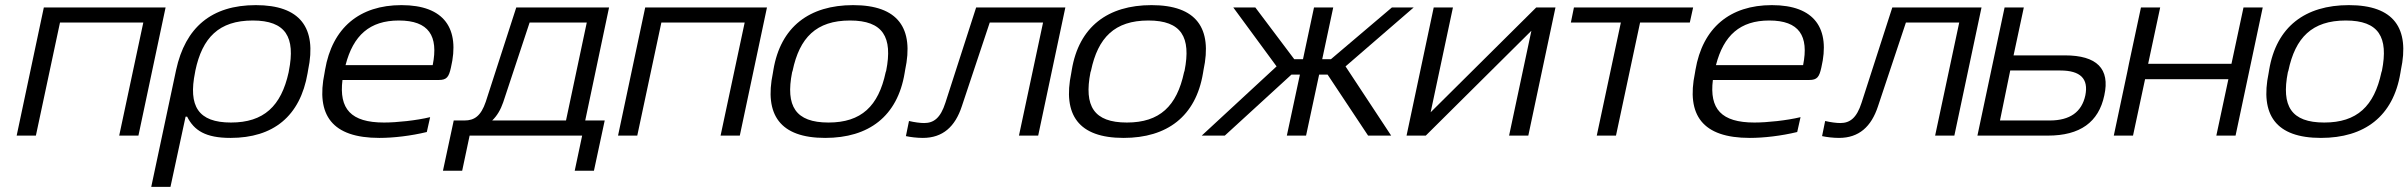

<svg xmlns="http://www.w3.org/2000/svg" viewBox="-20 -529 9395 749"><path d="M45 0H120L214 -441H539L445 0H520L626 -500H151Z M1180 -244 1182 -256C1217 -422 1150 -509 978 -509C805 -509 703 -422 667 -256L570 200H645L704 -74H710C737 -20 782 9 879 9C1046 9 1151 -75 1180 -244ZM741 -247 742 -253C769 -382 834 -449 966 -449C1095 -449 1133 -384 1107 -253L1106 -247C1077 -115 1009 -51 881 -51C753 -51 714 -115 741 -247Z M1739 -265C1775 -417 1714 -509 1546 -509C1383 -509 1276 -421 1248 -256L1246 -244C1212 -80 1275 9 1460 9C1515 9 1583 1 1645 -14L1658 -72C1604 -59 1528 -51 1478 -51C1349 -51 1302 -104 1316 -217H1692C1723 -217 1731 -229 1739 -265ZM1328 -275C1358 -391 1422 -449 1536 -449C1653 -449 1691 -389 1668 -275Z M1792 -59H1750L1708 137H1783L1812 0H2251L2222 137H2297L2339 -59H2263L2356 -500H1994L1875 -132C1856 -76 1830 -59 1792 -59ZM1900 -59C1919 -77 1933 -101 1943 -130L2046 -441H2269L2188 -59Z M2391 0H2466L2560 -441H2885L2791 0H2866L2972 -500H2497Z M2997 -256 2995 -244C2961 -81 3023 9 3199 9C3369 9 3481 -75 3509 -244L3511 -256C3546 -419 3484 -509 3308 -509C3138 -509 3025 -425 2997 -256ZM3070 -247 3072 -253C3099 -382 3164 -449 3296 -449C3425 -449 3463 -384 3437 -253L3435 -247C3407 -115 3340 -51 3212 -51C3083 -51 3044 -115 3070 -247Z M3732 -114 3841 -441H4049L3955 0H4030L4136 -500H3788L3668 -128C3649 -69 3623 -49 3585 -49C3570 -49 3547 -52 3526 -57L3514 2C3532 6 3558 9 3580 9C3658 9 3706 -35 3732 -114Z M4161 -256 4159 -244C4125 -81 4187 9 4363 9C4533 9 4645 -75 4673 -244L4675 -256C4710 -419 4648 -509 4472 -509C4302 -509 4189 -425 4161 -256ZM4234 -247 4236 -253C4263 -382 4328 -449 4460 -449C4589 -449 4627 -384 4601 -253L4599 -247C4571 -115 4504 -51 4376 -51C4247 -51 4208 -115 4234 -247Z M5106 -500 5063 -298H5029L4877 -500H4791L4960 -270L4668 0H4758L5018 -238H5051L5000 0H5075L5126 -238H5159L5317 0H5407L5229 -270L5495 -500H5410L5172 -298H5138L5181 -500Z M5467 0H5542L5954 -409L5867 0H5942L6048 -500H5973L5561 -91L5648 -500H5573Z M6209 0H6284L6378 -441H6572L6585 -500H6120L6108 -441H6303Z M7085 -265C7121 -417 7060 -509 6892 -509C6729 -509 6622 -421 6594 -256L6592 -244C6558 -80 6621 9 6806 9C6861 9 6929 1 6991 -14L7004 -72C6950 -59 6874 -51 6824 -51C6695 -51 6648 -104 6662 -217H7038C7069 -217 7077 -229 7085 -265ZM6674 -275C6704 -391 6768 -449 6882 -449C6999 -449 7037 -389 7014 -275Z M7306 -114 7415 -441H7623L7529 0H7604L7710 -500H7362L7242 -128C7223 -69 7197 -49 7159 -49C7144 -49 7121 -52 7100 -57L7088 2C7106 6 7132 9 7154 9C7232 9 7280 -35 7306 -114Z M7694 0H7969C8094 0 8167 -52 8189 -157C8212 -261 8160 -313 8035 -313H7835L7875 -500H7800ZM7782 -59 7822 -254H8017C8096 -254 8128 -222 8115 -157C8101 -92 8055 -59 7976 -59Z M8226 0H8301L8348 -220H8673L8626 0H8701L8807 -500H8732L8685 -280H8360L8407 -500H8332L8285 -280L8279 -250Z M8832 -256 8830 -244C8796 -81 8858 9 9034 9C9204 9 9316 -75 9344 -244L9346 -256C9381 -419 9319 -509 9143 -509C8973 -509 8860 -425 8832 -256ZM8905 -247 8907 -253C8934 -382 8999 -449 9131 -449C9260 -449 9298 -384 9272 -253L9270 -247C9242 -115 9175 -51 9047 -51C8918 -51 8879 -115 8905 -247Z"/></svg>

Font: LT Wave Light
Style: Italic
Weight: 300
Designer: Daniel Lyons
Version: Version 2.5 (Glyphs App)